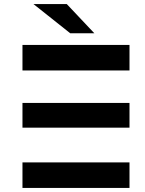

<svg xmlns="http://www.w3.org/2000/svg" viewBox="-20 -920 712 940"><path d="M90 -295H614V-416H90ZM90 -575H614V-700H90ZM90 -125H614V0H90ZM442 -757 307 -900H144L324 -757Z"/></svg>

Font: Montserrat-Alt1
Style: Bold
Weight: 700
Designer: Differentunic
Foundry: Differentunic
Version: Version 7.222